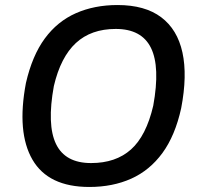

<svg xmlns="http://www.w3.org/2000/svg" viewBox="-20 -734 788 763"><path d="M335 9Q172 9 109 -99.5Q46 -208 83 -404Q108 -513 158 -581Q208 -649 281.5 -681.5Q355 -714 447 -714Q556 -714 620.5 -665.5Q685 -617 705 -525.5Q725 -434 700 -304Q676 -195 625.5 -126Q575 -57 501.5 -24Q428 9 335 9ZM342 -86Q440 -86 500.5 -140Q561 -194 589 -314Q617 -468 580 -543.5Q543 -619 440 -619Q342 -619 281.5 -563Q221 -507 194 -392Q166 -238 202.5 -162Q239 -86 342 -86Z"/></svg>

Font: Nunito Sans 10pt Expanded SemiBold
Style: Italic
Weight: 600
Width: 7
Italic angle: -9°
Designer: Vernon Adams
Foundry: Vernon Adams
Version: Version 3.101;gftools[0.9.27]